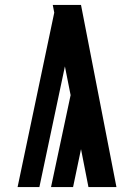

<svg xmlns="http://www.w3.org/2000/svg" viewBox="-20 -755 540 775"><path d="M337 0 307 -153 275 0H186L265 -371L242 -487L139 0H51L199 -704L193 -735H307L450 0Z"/></svg>

Font: Iosevka Term Curly Heavy
Style: Regular
Weight: 900
Designer: Belleve Invis
Foundry: Belleve Invis
Version: Version 32.3.0